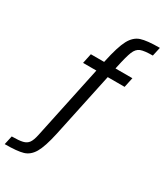

<svg xmlns="http://www.w3.org/2000/svg" viewBox="-351 -832 954 1113"><g transform="rotate(30 126.0 -275.5)"><path d="M215 -520 213 -510H326L312 -444H199L107 -11Q86 85 61.5 126.5Q37 168 -2 179.5Q-41 191 -124 191L-111 132Q-63 132 -38.5 126Q-14 120 -1.5 102.5Q11 85 19 47L123 -444H34L48 -510H137L138 -515Q161 -623 186 -669.5Q211 -716 251 -729Q291 -742 376 -742L363 -683Q307 -683 282.5 -673.5Q258 -664 245 -632Q232 -600 215 -520Z"/></g></svg>

Font: Assailand
Style: Regular
Weight: 400
Designer: Hector Gatti with collaboration of the Omnibus-Type team
Foundry: Omnibus-Type
Version: Version 0.072;October 19, 2019;FontCreator 12.0.0.2547 64-bi